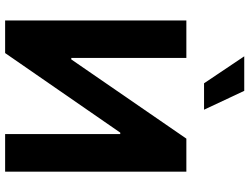

<svg xmlns="http://www.w3.org/2000/svg" viewBox="-132 -841 973 749"><g transform="rotate(90 354.5 -466.5)"><path d="M205.9 -707V-258.1H211.8L520.8 -707H649.6V0H503.1V-449.1H497.4L187 0H59.9V-707ZM199.7 -932.8H334.4L408 -776H304.9Z"/></g></svg>

Font: Pretendard JP Variable
Style: Regular
Weight: 400
Designer: Base glyphs from Inter by Rasmus Andersson; Hangul glyphs from Noto Sans CJK(Source Han Sans) by Jang Soo-young and Kang
Foundry: Kil Hyung-jin
Version: Version 1.307;Glyphs 3.2 (3192)